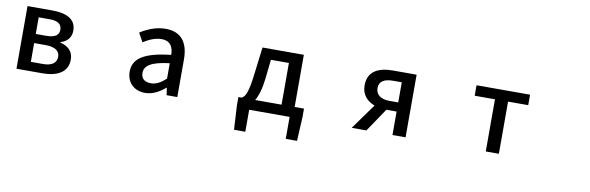

<svg xmlns="http://www.w3.org/2000/svg" viewBox="-51 -994 5102 1660"><g transform="rotate(10 2500.0 -163.5)"><path d="M305 -528H87V22H315C442 22 536 -25 536 -136C536 -213 486 -251 422 -266V-271C481 -288 514 -330 514 -387C514 -490 426 -528 305 -528ZM199 -58V-223H301C383 -223 424 -192 424 -143C424 -90 386 -58 305 -58ZM199 -303V-449H296C371 -449 402 -422 402 -375C402 -330 371 -303 291 -303Z M1217 35C1283 35 1342 2 1392 -41H1396L1405 22H1499V-309C1499 -455 1436 -542 1299 -542C1211 -542 1134 -506 1077 -470L1120 -392C1167 -422 1221 -448 1279 -448C1360 -448 1383 -392 1384 -328C1155 -303 1055 -242 1055 -124C1055 -27 1122 35 1217 35ZM1166 -132C1166 -194 1221 -236 1384 -255V-120C1339 -79 1300 -56 1252 -56C1203 -56 1166 -78 1166 -132Z M2222 -269 2240 -436H2398V-70H2166C2191 -111 2211 -174 2222 -269ZM2019 4 2031 215H2130V22H2485V215H2584L2595 4V-70H2513V-528H2150L2121 -293C2101 -122 2078 -86 2048 -70H2019Z M3299 -184H3388V22H3503V-528H3295C3171 -528 3076 -485 3076 -359C3076 -276 3126 -226 3191 -202L3030 22H3159L3298 -184ZM3190 -356C3190 -415 3235 -441 3312 -441H3388V-264H3312C3235 -264 3190 -298 3190 -356Z M4207 -436V22H4322V-436H4499V-528H4029V-436Z"/></g></svg>

Font: コーポレート・ロゴ ver3 Medium
Style: Regular
Weight: 500
Designer: [KANA_main] LOGOTYPE.JP [Source Han Sans] Ryoko NISHIZUKA 西塚涼子 (kana, bopomofo & ideographs); Paul D. Hunt (Latin, Greek
Version: Version 12.001;FEAKit 1.0